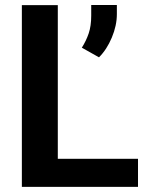

<svg xmlns="http://www.w3.org/2000/svg" viewBox="-20 -731 581 751"><path d="M519.8 -109.8V0H162V-109.8ZM206.1 -710.9V0H65.5V-710.9ZM437.1 -711.4V-675.8Q437.1 -631.1 417.4 -584.1Q397.8 -537.2 367.2 -506.8L300.1 -544.5Q317 -571.2 326.9 -600.3Q336.8 -629.5 336.8 -669.8V-711.4Z"/></svg>

Font: Vazirmatn
Style: Regular
Weight: 400
Designer: Saber Rastikerdar
Foundry: Saber Rastikerdar
Version: Version 33.003;September 2, 2022;FontCreator 14.0.0.2862 64-